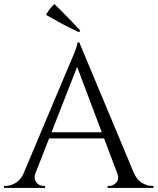

<svg xmlns="http://www.w3.org/2000/svg" viewBox="-30 -922 773 942"><path d="M359 -714 655 -6H570L339 -619ZM144 -73Q137 -53 142 -39Q147 -25 158.5 -17.5Q170 -10 182 -10H191V0H-10V-10Q-10 -10 -5.5 -10Q-1 -10 -1 -10Q22 -10 46.5 -24.5Q71 -39 87 -73ZM359 -714 368 -644 117 -3H57L313 -611Q313 -611 318.5 -623.5Q324 -636 331.5 -654Q339 -672 344.5 -689Q350 -706 350 -714ZM500 -273V-243H187V-273ZM545 -73H627Q642 -39 667 -24.5Q692 -10 715 -10Q715 -10 719 -10Q723 -10 723 -10V0H498V-10H507Q526 -10 541 -26.5Q556 -43 545 -73ZM364 -771 357 -764Q330 -777 303 -790.5Q276 -804 249.5 -819Q223 -834 196 -849Q204 -865 214.5 -878Q225 -891 237 -902Q258 -882 279 -860.5Q300 -839 321.5 -817Q343 -795 364 -771Z"/></svg>

Font: Cinzel
Style: Regular
Weight: 400
Designer: Natanael Gama
Version: Version 2.000